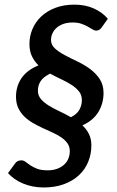

<svg xmlns="http://www.w3.org/2000/svg" viewBox="-20 -747 506 828"><path d="M418 -628Q408.5 -615 395.5 -615Q387 -615 378.5 -620.5Q370 -626 358.2 -632.5Q346.5 -639 331 -644.5Q315.5 -650 293 -650Q271 -650 253.8 -644Q236.5 -638 224.5 -627.5Q212.5 -617 206.2 -603.2Q200 -589.5 200 -574.5Q200 -553.5 216.8 -538.2Q233.5 -523 258.8 -509.5Q284 -496 313.2 -482.2Q342.5 -468.5 367.8 -450Q393 -431.5 409.8 -406.5Q426.5 -381.5 426.5 -346Q426.5 -301.5 404.5 -264.5Q382.5 -227.5 335.5 -206.5Q353 -190 363.5 -169.2Q374 -148.5 374 -120Q374 -82 360.2 -48.8Q346.5 -15.5 320 9Q293.5 33.5 255.2 47.5Q217 61.5 168 61.5Q143.5 61.5 121 57Q98.5 52.5 78.8 44.2Q59 36 42.8 24.5Q26.5 13 14.5 -0.5L43.5 -40Q53 -55.5 72 -55.5Q82 -55.5 90.5 -48.8Q99 -42 111 -34Q123 -26 140.2 -19.2Q157.5 -12.5 185.5 -12.5Q208 -12.5 225.5 -18.8Q243 -25 255.5 -36Q268 -47 274.5 -62.2Q281 -77.5 281 -95.5Q281 -114.5 271 -128.8Q261 -143 244.8 -154.2Q228.5 -165.5 207.5 -175Q186.5 -184.5 164.8 -194.5Q143 -204.5 122.2 -216.5Q101.5 -228.5 85.2 -244.2Q69 -260 59 -280.8Q49 -301.5 49 -330Q49 -375 72.8 -410Q96.5 -445 146 -465Q128.5 -482 117.8 -504.2Q107 -526.5 107 -557.5Q107 -591 120 -621.8Q133 -652.5 157.8 -676Q182.5 -699.5 218.8 -713.2Q255 -727 301 -727Q348.5 -727 385.2 -710.2Q422 -693.5 445 -666ZM143.5 -356Q143.5 -335 156.5 -319.8Q169.5 -304.5 190.2 -291.8Q211 -279 236.2 -267.2Q261.5 -255.5 286 -241.5Q311.5 -254.5 322.2 -273.5Q333 -292.5 333 -315.5Q333 -337.5 320.5 -353Q308 -368.5 288.2 -381.2Q268.5 -394 244.2 -405.2Q220 -416.5 196 -429.5Q167 -415 155.2 -397Q143.5 -379 143.5 -356Z"/></svg>

Font: Lato Semibold
Style: Italic
Weight: 600
Italic angle: -7°
Designer: Lukasz Dziedzic
Foundry: tyPoland Lukasz Dziedzic
Version: Version 2.006; 2014-01-15